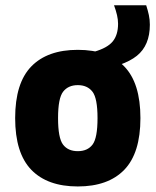

<svg xmlns="http://www.w3.org/2000/svg" viewBox="-20 -689 581 717"><path d="M270.5 7.3Q157.2 7.3 96.9 -54.9Q36.6 -117.2 36.6 -248Q36.6 -378.9 96.9 -440.9Q157.2 -502.9 270.5 -502.9Q383.8 -502.9 444.1 -440.9Q504.4 -378.9 504.4 -248Q504.4 -117.2 444.1 -54.9Q383.8 7.3 270.5 7.3ZM270.5 -124.5Q307.1 -124.5 325.7 -149.2Q344.2 -173.8 344.2 -248Q344.2 -322.3 325.2 -346.7Q306.2 -371.1 270.5 -371.1Q234.9 -371.1 215.8 -346.7Q196.8 -322.3 196.8 -248Q196.8 -173.8 215.3 -149.2Q233.9 -124.5 270.5 -124.5ZM331.1 -424.3V-495.6Q380.9 -509.8 400.9 -534.2Q420.9 -558.6 420.9 -600.1Q420.9 -615.7 417 -632.6Q413.1 -649.4 405.8 -669.4H525.9Q532.2 -649.9 535.9 -632.8Q539.6 -615.7 539.6 -596.7Q539.6 -519.5 491 -480.5Q442.4 -441.4 331.1 -424.3Z"/></svg>

Font: Anaheim ExtraBold
Style: Regular
Weight: 800
Version: Version 2.001